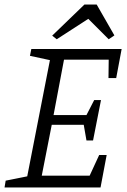

<svg xmlns="http://www.w3.org/2000/svg" viewBox="-26 -826 561 846"><path d="M-6 0 -1 -30 94 -49 194 -561 106 -580 112 -610H510L486 -482H452L453 -563H256L210 -319H355L389 -385H419L384 -207H355L343 -276H202L158 -52H369L411 -143H444L417 0ZM224 -653 204 -669 346 -806H400L478 -670L453 -653L363 -743Z"/></svg>

Font: Manuale Light
Style: Italic
Weight: 300
Italic angle: -11°
Version: Version 1.002